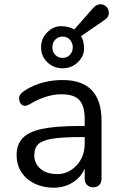

<svg xmlns="http://www.w3.org/2000/svg" viewBox="-20 -875 570 902"><path d="M377.9 -202.1V-231H359.9Q272 -231 226.1 -223.4Q180.2 -215.8 160.6 -198.5Q141.1 -181.2 141.1 -144.5Q141.1 -107.9 169.7 -82.5Q198.2 -57.1 249.5 -57.1Q300.8 -57.1 339.4 -97.7Q377.9 -138.2 377.9 -202.1ZM457 -307.1V-35.2Q457 -17.1 446.5 -6.1Q436 4.9 418 4.9Q399.9 4.9 388.9 -6.1Q377.9 -17.1 377.9 -35.2V-83Q358.9 -40 319.8 -16.6Q280.8 6.8 231.9 6.8Q183.1 6.8 143.6 -12Q104 -30.8 81.1 -65.2Q58.1 -99.6 58.1 -147.5Q58.1 -195.3 85.9 -225.6Q113.8 -255.9 178 -269.5Q242.2 -283.2 356 -283.2H377.9V-315.9Q377.9 -376 353.5 -404.1Q329.1 -432.1 267.6 -432.1Q206.1 -432.1 136.2 -395Q109.4 -377.9 97.7 -377.9Q85.9 -377.9 77.9 -387Q69.8 -396 69.8 -415.3Q69.8 -434.6 105.5 -455.6Q180.7 -499 273.9 -499Q457 -499 457 -307.1ZM308.3 -617.4Q321.8 -631.8 321.8 -652.8Q321.8 -673.8 308.3 -688.5Q294.9 -703.1 273.9 -703.1Q252.9 -703.1 239.5 -688.5Q226.1 -673.8 226.1 -652.8Q226.1 -631.8 239.5 -617.4Q252.9 -603 273.9 -603Q294.9 -603 308.3 -617.4ZM469.2 -779.8 360.8 -705.1Q375 -682.1 375 -646.5Q375 -610.8 345.5 -582.5Q315.9 -554.2 273.9 -554.2Q231.9 -554.2 202.4 -582.5Q172.9 -610.8 172.9 -652.8Q172.9 -694.8 202.1 -723.4Q231.4 -752 266.6 -752Q301.8 -752 329.1 -736.8L418 -837.9Q434.1 -855 451.2 -855Q468.3 -855 479.7 -843.5Q491.2 -832 491.2 -813Q491.2 -793.9 469.2 -779.8Z"/></svg>

Font: Nunito-Regular
Style: Regular
Weight: 400
Designer: Vernon Adams
Foundry: newtypography
Version: Version 3.000